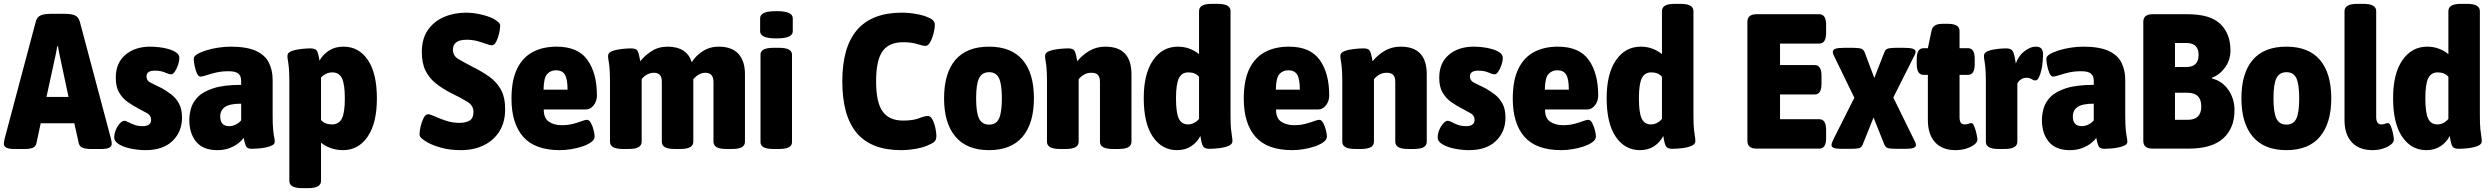

<svg xmlns="http://www.w3.org/2000/svg" viewBox="-25 -774 12979 1000"><path d="M51 2Q21 2 8 -5Q-5 -12 -5 -25Q-5 -34 0 -55L161 -660Q167 -685 186 -693.5Q205 -702 241 -702H311Q348 -702 366 -693.5Q384 -685 391 -660L552 -55Q557 -35 557 -25Q557 -12 544.5 -5Q532 2 501 2H448Q424 2 406.5 -4Q389 -10 385 -29L362 -132H187L165 -29Q161 -10 145 -4Q129 2 105 2ZM260 -466 217 -269H332L290 -466Q286 -482 283 -499Q280 -516 277 -533H273Q270 -516 267 -499Q264 -482 260 -466Z M733 8Q697 8 659 0.5Q621 -7 595.5 -22Q570 -37 570 -58Q570 -78 578.5 -98Q587 -118 599.5 -131.5Q612 -145 622 -145Q630 -145 643 -138Q656 -131 674.5 -124Q693 -117 718 -117Q762 -117 762 -150Q762 -173 741 -184.5Q720 -196 692 -211Q667 -224 640.5 -242.5Q614 -261 596 -291Q578 -321 578 -369Q578 -446 628 -488.5Q678 -531 758 -531Q779 -531 805 -528Q831 -525 854.5 -518Q878 -511 893.5 -500Q909 -489 909 -473Q909 -455 902 -435Q895 -415 885.5 -401Q876 -387 867 -387Q855 -387 834 -396.5Q813 -406 781 -406Q738 -406 738 -376Q738 -353 762 -342Q786 -331 819 -314Q842 -301 866 -283Q890 -265 906.5 -236Q923 -207 923 -161Q923 -88 873.5 -40Q824 8 733 8Z M1106 8Q1033 8 997 -35.5Q961 -79 961 -149Q961 -178 970 -210Q979 -242 1006 -269.5Q1033 -297 1087 -314.5Q1141 -332 1231 -332V-353Q1231 -378 1216.5 -390.5Q1202 -403 1165 -403Q1129 -403 1099.5 -396Q1070 -389 1049.5 -382Q1029 -375 1019 -375Q1008 -375 1000 -393.5Q992 -412 988 -434Q984 -456 984 -468Q984 -481 1002.5 -492Q1021 -503 1050 -512Q1079 -521 1112.5 -526Q1146 -531 1176 -531Q1260 -531 1308 -509Q1356 -487 1375.5 -447.5Q1395 -408 1395 -358V-174Q1395 -127 1397.5 -100.5Q1400 -74 1403 -60Q1406 -46 1406 -35Q1406 -24 1392.5 -17Q1379 -10 1359 -6Q1339 -2 1319 -0.5Q1299 1 1286 1Q1262 1 1255.5 -14Q1249 -29 1244 -56Q1237 -45 1219 -30Q1201 -15 1172.5 -3.5Q1144 8 1106 8ZM1169 -117Q1187 -117 1203.5 -125.5Q1220 -134 1231 -147V-234Q1172 -234 1147 -217Q1122 -200 1122 -167Q1122 -117 1169 -117Z M1551 206Q1515 206 1498.5 196.5Q1482 187 1482 168V-349Q1482 -396 1479.5 -421Q1477 -446 1474.5 -459Q1472 -472 1472 -483Q1472 -500 1494 -508Q1516 -516 1544 -519Q1572 -522 1591 -522Q1618 -522 1625.5 -509.5Q1633 -497 1639 -458Q1656 -489 1687.5 -510Q1719 -531 1764 -531Q1844 -531 1891 -461.5Q1938 -392 1938 -261Q1938 -133 1890 -62.5Q1842 8 1761 8Q1727 8 1697 -3Q1667 -14 1647 -31V168Q1647 187 1630.5 196.5Q1614 206 1578 206ZM1704 -126Q1740 -126 1755.5 -156.5Q1771 -187 1771 -261Q1771 -336 1756 -366.5Q1741 -397 1706 -397Q1688 -397 1672 -389Q1656 -381 1647 -370V-149Q1667 -126 1704 -126Z M2376 8Q2319 8 2275 -4Q2231 -16 2204 -31Q2186 -41 2173 -51.5Q2160 -62 2160 -75Q2160 -90 2165.5 -114.5Q2171 -139 2181 -159Q2191 -179 2205 -179Q2215 -179 2240 -167.5Q2265 -156 2298.5 -145Q2332 -134 2368 -134Q2402 -134 2421.5 -146.5Q2441 -159 2441 -191Q2441 -224 2410 -243.5Q2379 -263 2319 -292Q2277 -314 2243.5 -341Q2210 -368 2191 -406.5Q2172 -445 2172 -504Q2172 -572 2203.5 -617.5Q2235 -663 2287.5 -685.5Q2340 -708 2403 -708Q2439 -708 2478.5 -699Q2518 -690 2544 -677Q2558 -669 2569 -660Q2580 -651 2580 -640Q2580 -624 2574.5 -600Q2569 -576 2559.5 -557Q2550 -538 2536 -538Q2527 -538 2507 -545.5Q2487 -553 2461 -560Q2435 -567 2407 -567Q2367 -567 2350.5 -553Q2334 -539 2334 -516Q2334 -483 2363 -466Q2392 -449 2442 -423Q2486 -401 2523.5 -374.5Q2561 -348 2583.5 -308Q2606 -268 2606 -205Q2606 -138 2576.5 -90.5Q2547 -43 2495 -17.5Q2443 8 2376 8Z M2892 8Q2761 8 2700 -61.5Q2639 -131 2639 -260Q2639 -357 2668.5 -416.5Q2698 -476 2750.5 -503.5Q2803 -531 2874 -531Q2985 -531 3034.5 -462Q3084 -393 3084 -277Q3084 -247 3067 -225.5Q3050 -204 3028 -204H2807Q2807 -158 2834 -140Q2861 -122 2901 -122Q2934 -122 2960 -129Q2986 -136 3004.5 -143Q3023 -150 3032 -150Q3044 -150 3053 -133Q3062 -116 3067 -95.5Q3072 -75 3072 -63Q3072 -47 3054.5 -34Q3037 -21 3009 -11.5Q2981 -2 2950 3Q2919 8 2892 8ZM2806 -307H2931Q2931 -363 2917 -385.5Q2903 -408 2871 -408Q2843 -408 2825 -388.5Q2807 -369 2806 -307Z M3221 2Q3185 2 3168.5 -7.5Q3152 -17 3152 -36V-349Q3152 -396 3149.5 -421Q3147 -446 3144.5 -459Q3142 -472 3142 -483Q3142 -500 3164 -508Q3186 -516 3214 -519Q3242 -522 3261 -522Q3289 -522 3296 -508.5Q3303 -495 3310 -455Q3331 -483 3367.5 -507Q3404 -531 3452 -531Q3552 -531 3578 -450Q3597 -482 3634 -506.5Q3671 -531 3719 -531Q3786 -531 3820.5 -494Q3855 -457 3855 -387V-36Q3855 -17 3839 -7.5Q3823 2 3786 2H3760Q3724 2 3707.5 -7.5Q3691 -17 3691 -36V-348Q3691 -395 3648 -395Q3616 -395 3586 -362V-36Q3586 -17 3569.5 -7.5Q3553 2 3517 2H3491Q3454 2 3438 -7.5Q3422 -17 3422 -36V-348Q3422 -372 3412 -383.5Q3402 -395 3380 -395Q3363 -395 3345.5 -386Q3328 -377 3317 -361V-36Q3317 -17 3300.5 -7.5Q3284 2 3248 2Z M4005 2Q3969 2 3952.5 -7Q3936 -16 3936 -33V-490Q3936 -507 3952.5 -516Q3969 -525 4005 -525H4031Q4067 -525 4083.5 -516Q4100 -507 4100 -490V-33Q4100 -16 4083.5 -7Q4067 2 4031 2ZM4019 -574Q3974 -574 3954 -583.5Q3934 -593 3934 -611V-679Q3934 -697 3954 -706.5Q3974 -716 4019 -716Q4063 -716 4083.5 -706.5Q4104 -697 4104 -679V-611Q4104 -593 4083.5 -583.5Q4063 -574 4019 -574Z M4668 8Q4513 8 4437.5 -81Q4362 -170 4362 -351Q4362 -708 4672 -708Q4711 -708 4751 -700.5Q4791 -693 4814 -681Q4844 -669 4844 -644Q4844 -627 4837.5 -601Q4831 -575 4820 -555Q4809 -535 4796 -535Q4781 -535 4752.5 -544.5Q4724 -554 4677 -554Q4605 -554 4571.5 -507Q4538 -460 4538 -350Q4538 -241 4572 -193.5Q4606 -146 4678 -146Q4731 -146 4761.5 -158Q4792 -170 4807 -170Q4822 -170 4832 -150.5Q4842 -131 4847 -106Q4852 -81 4852 -67Q4852 -50 4845.5 -40.5Q4839 -31 4818 -22Q4792 -8 4750 0Q4708 8 4668 8Z M5126 8Q5011 8 4951.5 -62Q4892 -132 4892 -262Q4892 -393 4951 -462Q5010 -531 5126 -531Q5242 -531 5301 -462Q5360 -393 5360 -262Q5360 -132 5301 -62Q5242 8 5126 8ZM5127 -125Q5163 -125 5178 -156Q5193 -187 5193 -262Q5193 -336 5178 -367Q5163 -398 5127 -398Q5090 -398 5074.5 -367Q5059 -336 5059 -262Q5059 -187 5074.5 -156Q5090 -125 5127 -125Z M5497 2Q5461 2 5444.5 -7.5Q5428 -17 5428 -36V-349Q5428 -396 5425.5 -421Q5423 -446 5420.5 -459Q5418 -472 5418 -483Q5418 -500 5440 -508Q5462 -516 5490.5 -519Q5519 -522 5539 -522Q5565 -522 5572 -508.5Q5579 -495 5586 -455Q5610 -486 5647.5 -508.5Q5685 -531 5732 -531Q5868 -531 5868 -387V-36Q5868 -17 5852 -7.5Q5836 2 5799 2H5773Q5737 2 5720.5 -7.5Q5704 -17 5704 -36V-348Q5704 -371 5694 -383Q5684 -395 5659 -395Q5620 -395 5593 -361V-36Q5593 -17 5576.5 -7.5Q5560 2 5524 2Z M6105 8Q6027 8 5979.5 -61.5Q5932 -131 5932 -263Q5932 -390 5980.5 -460.5Q6029 -531 6110 -531Q6143 -531 6171.5 -520Q6200 -509 6220 -492V-716Q6220 -735 6236 -744.5Q6252 -754 6289 -754H6315Q6351 -754 6367.5 -744.5Q6384 -735 6384 -716V-173Q6384 -127 6386.5 -102Q6389 -77 6391.5 -63.5Q6394 -50 6394 -39Q6394 -22 6372 -13.5Q6350 -5 6322 -2Q6294 1 6274 1Q6248 1 6240.5 -12.5Q6233 -26 6227 -66Q6211 -34 6180 -13Q6149 8 6105 8ZM6163 -126Q6180 -126 6195.5 -134.5Q6211 -143 6220 -155V-374Q6201 -397 6164 -397Q6130 -397 6115 -366.5Q6100 -336 6100 -262Q6100 -187 6114.5 -156.5Q6129 -126 6163 -126Z M6706 8Q6575 8 6514 -61.5Q6453 -131 6453 -260Q6453 -357 6482.5 -416.5Q6512 -476 6564.5 -503.5Q6617 -531 6688 -531Q6799 -531 6848.5 -462Q6898 -393 6898 -277Q6898 -247 6881 -225.5Q6864 -204 6842 -204H6621Q6621 -158 6648 -140Q6675 -122 6715 -122Q6748 -122 6774 -129Q6800 -136 6818.5 -143Q6837 -150 6846 -150Q6858 -150 6867 -133Q6876 -116 6881 -95.5Q6886 -75 6886 -63Q6886 -47 6868.5 -34Q6851 -21 6823 -11.5Q6795 -2 6764 3Q6733 8 6706 8ZM6620 -307H6745Q6745 -363 6731 -385.5Q6717 -408 6685 -408Q6657 -408 6639 -388.5Q6621 -369 6620 -307Z M7035 2Q6999 2 6982.5 -7.5Q6966 -17 6966 -36V-349Q6966 -396 6963.5 -421Q6961 -446 6958.5 -459Q6956 -472 6956 -483Q6956 -500 6978 -508Q7000 -516 7028.5 -519Q7057 -522 7077 -522Q7103 -522 7110 -508.5Q7117 -495 7124 -455Q7148 -486 7185.5 -508.5Q7223 -531 7270 -531Q7406 -531 7406 -387V-36Q7406 -17 7390 -7.5Q7374 2 7337 2H7311Q7275 2 7258.5 -7.5Q7242 -17 7242 -36V-348Q7242 -371 7232 -383Q7222 -395 7197 -395Q7158 -395 7131 -361V-36Q7131 -17 7114.5 -7.5Q7098 2 7062 2Z M7626 8Q7590 8 7552 0.5Q7514 -7 7488.5 -22Q7463 -37 7463 -58Q7463 -78 7471.5 -98Q7480 -118 7492.5 -131.5Q7505 -145 7515 -145Q7523 -145 7536 -138Q7549 -131 7567.5 -124Q7586 -117 7611 -117Q7655 -117 7655 -150Q7655 -173 7634 -184.5Q7613 -196 7585 -211Q7560 -224 7533.5 -242.5Q7507 -261 7489 -291Q7471 -321 7471 -369Q7471 -446 7521 -488.5Q7571 -531 7651 -531Q7672 -531 7698 -528Q7724 -525 7747.5 -518Q7771 -511 7786.5 -500Q7802 -489 7802 -473Q7802 -455 7795 -435Q7788 -415 7778.5 -401Q7769 -387 7760 -387Q7748 -387 7727 -396.5Q7706 -406 7674 -406Q7631 -406 7631 -376Q7631 -353 7655 -342Q7679 -331 7712 -314Q7735 -301 7759 -283Q7783 -265 7799.5 -236Q7816 -207 7816 -161Q7816 -88 7766.5 -40Q7717 8 7626 8Z M8107 8Q7976 8 7915 -61.5Q7854 -131 7854 -260Q7854 -357 7883.5 -416.5Q7913 -476 7965.5 -503.5Q8018 -531 8089 -531Q8200 -531 8249.5 -462Q8299 -393 8299 -277Q8299 -247 8282 -225.5Q8265 -204 8243 -204H8022Q8022 -158 8049 -140Q8076 -122 8116 -122Q8149 -122 8175 -129Q8201 -136 8219.5 -143Q8238 -150 8247 -150Q8259 -150 8268 -133Q8277 -116 8282 -95.5Q8287 -75 8287 -63Q8287 -47 8269.5 -34Q8252 -21 8224 -11.5Q8196 -2 8165 3Q8134 8 8107 8ZM8021 -307H8146Q8146 -363 8132 -385.5Q8118 -408 8086 -408Q8058 -408 8040 -388.5Q8022 -369 8021 -307Z M8516 8Q8438 8 8390.5 -61.5Q8343 -131 8343 -263Q8343 -390 8391.5 -460.5Q8440 -531 8521 -531Q8554 -531 8582.5 -520Q8611 -509 8631 -492V-716Q8631 -735 8647 -744.5Q8663 -754 8700 -754H8726Q8762 -754 8778.5 -744.5Q8795 -735 8795 -716V-173Q8795 -127 8797.5 -102Q8800 -77 8802.5 -63.5Q8805 -50 8805 -39Q8805 -22 8783 -13.5Q8761 -5 8733 -2Q8705 1 8685 1Q8659 1 8651.5 -12.5Q8644 -26 8638 -66Q8622 -34 8591 -13Q8560 8 8516 8ZM8574 -126Q8591 -126 8606.5 -134.5Q8622 -143 8631 -155V-374Q8612 -397 8575 -397Q8541 -397 8526 -366.5Q8511 -336 8511 -262Q8511 -187 8525.5 -156.5Q8540 -126 8574 -126Z M9124 0Q9076 0 9076 -40V-660Q9076 -700 9124 -700H9450Q9486 -700 9486 -645V-603Q9486 -547 9450 -547H9246V-435H9427Q9462 -435 9462 -379V-338Q9462 -282 9427 -282H9246V-153H9451Q9486 -153 9486 -97V-55Q9486 0 9451 0Z M9562 1Q9514 1 9514 -18Q9514 -24 9517 -31.5Q9520 -39 9524 -48L9633 -265L9528 -481Q9521 -494 9521 -504Q9521 -516 9535.5 -520.5Q9550 -525 9582 -525H9624Q9647 -525 9663.5 -522Q9680 -519 9687 -501L9737 -368L9789 -501Q9795 -519 9811.5 -522Q9828 -525 9851 -525H9891Q9924 -525 9938 -520Q9952 -515 9952 -504Q9952 -495 9944 -481L9836 -266L9943 -48Q9948 -39 9951 -31.5Q9954 -24 9954 -18Q9954 1 9903 1H9851Q9829 1 9812.5 -1.5Q9796 -4 9789 -22L9733 -162L9677 -22Q9670 -4 9654 -1.5Q9638 1 9615 1Z M10160 8Q10091 8 10053.5 -33Q10016 -74 10016 -149V-384H9994Q9958 -384 9958 -440V-468Q9958 -523 9994 -523H10016L10035 -614Q10039 -633 10053 -641.5Q10067 -650 10094 -650H10120Q10181 -650 10181 -613V-523H10225Q10260 -523 10260 -468V-440Q10260 -384 10225 -384H10181V-165Q10181 -145 10187 -135.5Q10193 -126 10208 -126Q10220 -126 10228 -129.5Q10236 -133 10242 -133Q10251 -133 10258 -115Q10265 -97 10269.5 -76Q10274 -55 10274 -47Q10274 -33 10257.5 -20.5Q10241 -8 10215.5 0Q10190 8 10160 8Z M10387 2Q10350 2 10334 -7.5Q10318 -17 10318 -36V-349Q10318 -396 10315.5 -421Q10313 -446 10310.5 -459Q10308 -472 10308 -483Q10308 -500 10329 -508Q10350 -516 10377 -519Q10404 -522 10423 -522Q10441 -522 10450 -516Q10459 -510 10464 -493.5Q10469 -477 10474 -443Q10487 -482 10518 -506.5Q10549 -531 10577 -531Q10599 -531 10607.5 -520.5Q10616 -510 10616 -488Q10616 -475 10614 -453Q10612 -431 10607 -408.5Q10602 -386 10594 -370.5Q10586 -355 10576 -355Q10566 -355 10556 -362Q10546 -369 10529 -369Q10514 -369 10501 -360.5Q10488 -352 10482 -339V-36Q10482 -17 10465.5 -7.5Q10449 2 10413 2Z M10755 8Q10682 8 10646 -35.5Q10610 -79 10610 -149Q10610 -178 10619 -210Q10628 -242 10655 -269.5Q10682 -297 10736 -314.5Q10790 -332 10880 -332V-353Q10880 -378 10865.5 -390.5Q10851 -403 10814 -403Q10778 -403 10748.5 -396Q10719 -389 10698.5 -382Q10678 -375 10668 -375Q10657 -375 10649 -393.5Q10641 -412 10637 -434Q10633 -456 10633 -468Q10633 -481 10651.5 -492Q10670 -503 10699 -512Q10728 -521 10761.5 -526Q10795 -531 10825 -531Q10909 -531 10957 -509Q11005 -487 11024.5 -447.5Q11044 -408 11044 -358V-174Q11044 -127 11046.5 -100.5Q11049 -74 11052 -60Q11055 -46 11055 -35Q11055 -24 11041.5 -17Q11028 -10 11008 -6Q10988 -2 10968 -0.5Q10948 1 10935 1Q10911 1 10904.5 -14Q10898 -29 10893 -56Q10886 -45 10868 -30Q10850 -15 10821.5 -3.5Q10793 8 10755 8ZM10818 -117Q10836 -117 10852.5 -125.5Q10869 -134 10880 -147V-234Q10821 -234 10796 -217Q10771 -200 10771 -167Q10771 -117 10818 -117Z M11186 0Q11138 0 11138 -40V-660Q11138 -700 11186 -700H11368Q11487 -700 11539.5 -649Q11592 -598 11592 -512Q11592 -462 11564.5 -423.5Q11537 -385 11496 -369V-365Q11549 -352 11581 -306Q11613 -260 11613 -200Q11613 -106 11554 -53Q11495 0 11375 0ZM11303 -425H11362Q11426 -425 11426 -488Q11426 -550 11363 -550H11303ZM11303 -150H11370Q11440 -150 11440 -220Q11440 -291 11367 -291H11303Z M11883 8Q11768 8 11708.5 -62Q11649 -132 11649 -262Q11649 -393 11708 -462Q11767 -531 11883 -531Q11999 -531 12058 -462Q12117 -393 12117 -262Q12117 -132 12058 -62Q11999 8 11883 8ZM11884 -125Q11920 -125 11935 -156Q11950 -187 11950 -262Q11950 -336 11935 -367Q11920 -398 11884 -398Q11847 -398 11831.5 -367Q11816 -336 11816 -262Q11816 -187 11831.5 -156Q11847 -125 11884 -125Z M12332 8Q12262 8 12224 -33Q12186 -74 12186 -149V-716Q12186 -735 12202.5 -744.5Q12219 -754 12256 -754H12282Q12318 -754 12334.5 -744.5Q12351 -735 12351 -716V-165Q12351 -126 12378 -126Q12390 -126 12397.5 -129.5Q12405 -133 12412 -133Q12421 -133 12428 -115Q12435 -97 12439 -76.5Q12443 -56 12443 -47Q12443 -33 12427 -20.5Q12411 -8 12386 0Q12361 8 12332 8Z M12612 8Q12534 8 12486.5 -61.5Q12439 -131 12439 -263Q12439 -390 12487.5 -460.5Q12536 -531 12617 -531Q12650 -531 12678.5 -520Q12707 -509 12727 -492V-716Q12727 -735 12743 -744.5Q12759 -754 12796 -754H12822Q12858 -754 12874.5 -744.5Q12891 -735 12891 -716V-173Q12891 -127 12893.5 -102Q12896 -77 12898.5 -63.5Q12901 -50 12901 -39Q12901 -22 12879 -13.5Q12857 -5 12829 -2Q12801 1 12781 1Q12755 1 12747.5 -12.5Q12740 -26 12734 -66Q12718 -34 12687 -13Q12656 8 12612 8ZM12670 -126Q12687 -126 12702.5 -134.5Q12718 -143 12727 -155V-374Q12708 -397 12671 -397Q12637 -397 12622 -366.5Q12607 -336 12607 -262Q12607 -187 12621.5 -156.5Q12636 -126 12670 -126Z"/></svg>

Font: Asap Semi Condensed ExtraBold
Style: Regular
Weight: 800
Width: 4
Designer: Pablo Cosgaya
Foundry: Omnibus-Type
Version: Version 3.001; ttfautohint (v1.8.4.7-5d5b)